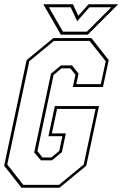

<svg xmlns="http://www.w3.org/2000/svg" viewBox="-22 -878 573 898"><path d="M78.5 0 -2.5 -103 102.5 -597 227.5 -700H405.5L486.5 -597L459.5 -471H318.5L331 -528L307 -558.5H265.5L228.5 -527L153 -171.5L176.5 -141.5H218L255 -172L270 -241H204.5L234.5 -382H441L381.5 -103L256.5 0ZM87 -13.5H254L369.5 -108.5L425 -368.5H245L220.5 -254H286L267.5 -166.5L221 -128H169.5L138 -165L216.5 -533.5L263 -572H315L345.5 -533.5L335 -484.5H449.5L472.5 -591.5L397 -686.5H230L115 -591.5L12 -108.5ZM262.5 -716 180.5 -858H319L344 -804L392 -858H530.5L388.5 -716ZM272.5 -730H384.5L498.5 -844H396.5L339 -779L308.5 -844H206.5Z"/></svg>

Font: Tourney Condensed Thin
Style: Italic
Weight: 100
Width: 3
Italic angle: -12°
Designer: Tyler Finck
Foundry: Etcetera Type Co
Version: Version 1.010; ttfautohint (v1.8.3)